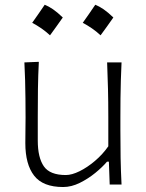

<svg xmlns="http://www.w3.org/2000/svg" viewBox="-20 -768 608 799"><path d="M242.7 10.3Q277.3 10.3 312.3 -7.1Q347.2 -24.4 377 -48.8Q406.7 -73.2 425.3 -95.2H433.1L436.5 0H485.8Q482.9 -57.1 481.9 -110.1Q481 -163.1 481 -226.1V-278.3Q481 -321.3 481.4 -359.1Q481.9 -397 482.9 -433.6Q483.9 -470.2 485.8 -508.3H425.8Q428.2 -451.2 429.4 -397.7Q430.7 -344.2 430.7 -282.2V-159.2Q407.2 -125.5 375.2 -98.4Q343.3 -71.3 311 -55.4Q278.8 -39.6 253.9 -39.6Q187.5 -39.6 162.4 -75.9Q137.2 -112.3 137.2 -183.1V-282.2Q137.2 -344.2 137.9 -398.9Q138.7 -453.6 141.6 -510.7L81.5 -508.3Q83.5 -470.2 84.5 -433.6Q85.4 -397 85.9 -359.1Q86.4 -321.3 86.4 -278.3Q86.4 -255.4 85.9 -230.5Q85.4 -205.6 85.4 -172.4Q85.4 -84 122.1 -36.9Q158.7 10.3 242.7 10.3ZM376.5 -748.3Q363.1 -728.5 350.5 -710.2Q337.8 -691.9 324.4 -673.1Q343.7 -662.9 362.8 -649.8Q381.9 -636.6 398.5 -621Q412.5 -639.8 425.7 -658.4Q438.8 -676.9 451.7 -695.2Q429.7 -716.6 411.2 -729.3Q392.6 -741.9 376.5 -748.3ZM166.1 -748.3Q152.6 -728.5 140 -710.2Q127.4 -691.9 114 -673.1Q133.3 -662.9 152.4 -649.8Q171.4 -636.6 188.1 -621Q202 -639.8 215.2 -658.4Q228.4 -676.9 241.3 -695.2Q219.2 -716.6 200.7 -729.3Q182.2 -741.9 166.1 -748.3Z"/></svg>

Font: Pinar-VF
Style: Regular
Weight: 300
Designer: Amin Abedi
Version: Version 3.0